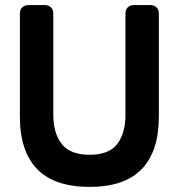

<svg xmlns="http://www.w3.org/2000/svg" viewBox="-20 -720 702 753"><path d="M331 13Q194 13 126 -56.5Q58 -126 58 -263V-667Q58 -682 67 -691Q76 -700 91 -700H156Q171 -700 180 -691Q189 -682 189 -667V-270Q189 -198 222 -155.5Q255 -113 331 -113Q408 -113 440 -155.5Q472 -198 472 -270V-667Q472 -682 481 -691Q490 -700 505 -700H570Q585 -700 594 -691Q603 -682 603 -667V-263Q603 -126 535.5 -56.5Q468 13 331 13Z"/></svg>

Font: Higure Gothic Black
Style: Regular
Weight: 900
Designer: Yoshimichi Ohira
Foundry: Positype
Version: Version 1.000